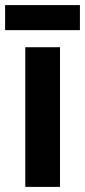

<svg xmlns="http://www.w3.org/2000/svg" viewBox="-36 -732 333 752"><path d="M277 -712H-16V-614H277ZM199 0V-547H63V0Z"/></svg>

Font: Noto Sans Arabic UI Cn
Style: Bold
Weight: 700
Width: 3
Designer: Monotype Design Team, Nadine Chahine and Nizar Qandah
Foundry: Monotype Imaging Inc.
Version: Version 2.010